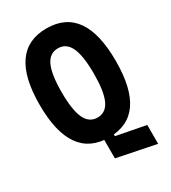

<svg xmlns="http://www.w3.org/2000/svg" viewBox="-243 -939 1137 1279"><g transform="rotate(-30 325.0 -300.0)"><path d="M288 159V-10H362V31L586 74V219ZM325 19Q179 19 105.5 -85.5Q32 -190 32 -400Q32 -610 105.5 -714.5Q179 -819 325 -819Q472 -819 545 -714.5Q618 -610 618 -400Q618 -190 545 -85.5Q472 19 325 19ZM325 -134Q389 -134 419 -198.5Q449 -263 449 -400Q449 -537 419 -601.5Q389 -666 325 -666Q261 -666 231 -601.5Q201 -537 201 -400Q201 -263 231 -198.5Q261 -134 325 -134Z"/></g></svg>

Font: Martian Mono SemiCondensed
Style: Bold
Weight: 700
Width: 4
Designer: Roman Shamin
Foundry: Evil Martians
Version: Version 1.000